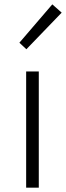

<svg xmlns="http://www.w3.org/2000/svg" viewBox="-20 -861 303 881"><path d="M100 0H158V-533H100ZM101 -635 263 -803 220 -841 69 -665Z"/></svg>

Font: Genne Gothic Light
Style: Regular
Weight: 300
Designer: Ryoko NISHIZUKA (kana & ideographs); Paul D. Hunt (Latin, Greek & Cyrillic); Wenlong ZHANG (bopomofo); Sandoll Communica
Foundry: Adobe Systems Incorporated
Version: Version 1.004;PS 1.004;hotconv 16.6.51;makeotf.lib2.5.65220